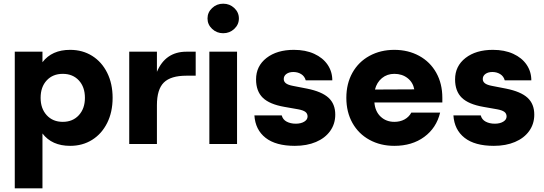

<svg xmlns="http://www.w3.org/2000/svg" viewBox="-20 -780 2944 1040"><path d="M210 -443Q261 -510 360 -510Q427 -510 479 -477.5Q531 -445 560.5 -386Q590 -327 590 -250Q590 -173 560.5 -114Q531 -55 479 -22.5Q427 10 360 10Q261 10 210 -57V240H60V-500H210ZM440 -250Q440 -309 407 -344.5Q374 -380 320 -380Q266 -380 233 -344.5Q200 -309 200 -250Q200 -192 233 -156Q266 -120 320 -120Q374 -120 407 -156Q440 -192 440 -250Z M680 -500H830V-391Q876 -500 990 -500H1040V-370H990Q905 -370 867.5 -333Q830 -296 830 -210V0H680Z M1264 -500V0H1114V-500ZM1274 -680Q1274 -647 1249 -623.5Q1224 -600 1189 -600Q1154 -600 1129 -623.5Q1104 -647 1104 -680Q1104 -713 1129 -736.5Q1154 -760 1189 -760Q1224 -760 1249 -736.5Q1274 -713 1274 -680Z M1780 -345H1636Q1630 -367 1611.5 -378.5Q1593 -390 1569 -390Q1546 -390 1531.5 -379.5Q1517 -369 1517 -352Q1517 -338 1528.5 -329Q1540 -320 1566 -315L1643 -300Q1723 -284 1759.5 -250.5Q1796 -217 1796 -159Q1796 -109 1768.5 -70.5Q1741 -32 1691.5 -11Q1642 10 1577 10Q1474 10 1418.5 -33.5Q1363 -77 1358 -155H1506Q1512 -132 1533 -121Q1554 -110 1582 -110Q1610 -110 1628 -121Q1646 -132 1646 -149Q1646 -165 1634 -174Q1622 -183 1595 -188L1521 -201Q1440 -215 1403.5 -250.5Q1367 -286 1367 -350Q1367 -422 1423.5 -466Q1480 -510 1572 -510Q1635 -510 1682 -488.5Q1729 -467 1754.5 -429.5Q1780 -392 1780 -345Z M2116 -510Q2191 -510 2250.5 -477.5Q2310 -445 2343 -386Q2376 -327 2376 -250V-225H2008Q2012 -176 2042 -148Q2072 -120 2116 -120Q2147 -120 2171 -133Q2195 -146 2208 -170H2364Q2344 -87 2278 -38.5Q2212 10 2116 10Q2041 10 1981.5 -22.5Q1922 -55 1889 -114Q1856 -173 1856 -250Q1856 -327 1889 -386Q1922 -445 1981.5 -477.5Q2041 -510 2116 -510ZM2224 -296Q2217 -334 2187.5 -357Q2158 -380 2116 -380Q2077 -380 2049 -357Q2021 -334 2011 -295Z M2858 -345H2714Q2708 -367 2689.5 -378.5Q2671 -390 2647 -390Q2624 -390 2609.5 -379.5Q2595 -369 2595 -352Q2595 -338 2606.5 -329Q2618 -320 2644 -315L2721 -300Q2801 -284 2837.5 -250.5Q2874 -217 2874 -159Q2874 -109 2846.5 -70.5Q2819 -32 2769.5 -11Q2720 10 2655 10Q2552 10 2496.5 -33.5Q2441 -77 2436 -155H2584Q2590 -132 2611 -121Q2632 -110 2660 -110Q2688 -110 2706 -121Q2724 -132 2724 -149Q2724 -165 2712 -174Q2700 -183 2673 -188L2599 -201Q2518 -215 2481.5 -250.5Q2445 -286 2445 -350Q2445 -422 2501.5 -466Q2558 -510 2650 -510Q2713 -510 2760 -488.5Q2807 -467 2832.5 -429.5Q2858 -392 2858 -345Z"/></svg>

Font: Goli Bold
Style: Regular
Weight: 700
Designer: jaikishan Patel
Foundry: MagicType
Version: Version 1.000